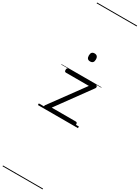

<svg xmlns="http://www.w3.org/2000/svg" viewBox="-500 -1282 1495 2055"><g transform="rotate(30 247.5 -255.0)"><path d="M86 0Q68 0 64.5 -13.5Q61 -27 67 -36L370 -450H88Q78 -450 73 -455.5Q68 -461 68 -475Q68 -488 73 -494Q78 -500 88 -500H427Q436 -500 441.5 -494Q447 -488 447.5 -479.5Q448 -471 442 -462L142 -50H439Q449 -50 454 -44Q459 -38 459 -23Q459 -11 454 -5.5Q449 0 439 0ZM250 -683Q228 -683 217.5 -695.5Q207 -708 207 -732Q207 -757 217.5 -769.5Q228 -782 250 -782Q271 -782 282.5 -769.5Q294 -757 294 -732Q294 -707 283 -695Q272 -683 250 -683ZM0 747H495V757H0ZM0 -20H495V0H0ZM0 -505H495V-500H0ZM0 -1267H495V-1257H0Z"/></g></svg>

Font: Playwrite VN Guides
Style: Regular
Weight: 400
Designer: Veronika Burian, José Scaglione
Foundry: TypeTogether
Version: Version 1.003